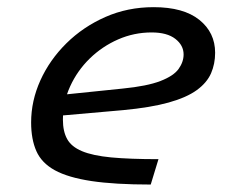

<svg xmlns="http://www.w3.org/2000/svg" viewBox="-20 -500 654 528"><path d="M396.9 -410.8Q348.7 -410.8 304.8 -391.6Q261 -372.4 226.8 -339.1Q192.7 -305.8 172.9 -262.5Q153 -219.1 153 -170.8Q153 -138.7 164.7 -117.6Q176.3 -96.5 205.5 -84.3Q234.7 -72 285.8 -67.1Q336.9 -62.3 415.8 -62.3L394.5 7.5Q295.6 7.5 231.4 -2.1Q167.3 -11.8 130.8 -31.8Q94.3 -51.9 80 -84.5Q65.6 -117 65.6 -163.3Q65.6 -222.7 91.1 -279.1Q116.6 -335.4 162.6 -380.9Q208.6 -426.3 269.8 -453.3Q330.9 -480.3 402.4 -480.3Q484.7 -480.3 528.2 -445.4Q571.6 -410.5 571.6 -354.9Q571.6 -324.4 560.4 -298.5Q549.1 -272.6 521.3 -252.3Q493.5 -232 444 -218.1Q394.5 -204.3 319.1 -197.2L110 -178.8L128.3 -237L317 -256.4Q384.8 -263.1 421.1 -277.2Q457.5 -291.2 471.2 -310.5Q484.9 -329.7 484.9 -350.3Q484.9 -375.4 462.2 -393.1Q439.5 -410.8 396.9 -410.8Z"/></svg>

Font: Intel One Mono Light
Style: Italic
Weight: 300
Italic angle: -16°
Monospace: yes
Designer: Fred Shallcrass
Foundry: Frere-Jones Type LLC
Version: Version 1.004